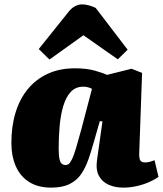

<svg xmlns="http://www.w3.org/2000/svg" viewBox="-20 -843 744 877"><path d="M616 -145Q615 -125 619.5 -113Q624 -101 643 -101Q654 -101 666.5 -104.5Q679 -108 686 -111L704 -35Q691 -25 665 -13Q639 -1 607 6.5Q575 14 543 14Q506 14 476.5 1Q447 -12 432 -39.5Q417 -67 423 -111L448 -288L436 -290L407 -189Q396 -149 383 -112.5Q370 -76 350.5 -47.5Q331 -19 298 -2.5Q265 14 214 14Q154 14 113.5 -11.5Q73 -37 52.5 -83Q32 -129 32 -191Q32 -266 51 -328.5Q70 -391 107 -436Q144 -481 198 -506Q252 -531 323 -531Q375 -531 412.5 -520.5Q450 -510 469 -501L581 -529L629 -510ZM279 -89Q288 -89 294.5 -94.5Q301 -100 309 -116Q317 -132 327 -165.5Q337 -199 352 -254L400 -437Q396 -440 385 -443.5Q374 -447 360 -447Q325 -447 303 -423Q281 -399 269 -358.5Q257 -318 252.5 -268Q248 -218 248 -166Q248 -132 252 -115.5Q256 -99 263.5 -94Q271 -89 279 -89ZM563 -616 518 -572 361 -682 206 -571 157 -619 290 -785Q305 -805 321.5 -814Q338 -823 354 -823Q370 -823 386 -818.5Q402 -814 417 -807Z"/></svg>

Font: Literata Black
Style: Italic
Weight: 900
Italic angle: -2°
Designer: Latin by Veronika Burian and Jose Scaglione. Greek by Irene Vlachou. Cyrillic by Vera Evstafieva
Foundry: TypeTogether
Version: Version 3.002